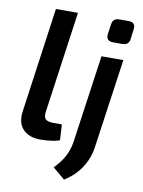

<svg xmlns="http://www.w3.org/2000/svg" viewBox="-97 -770 771 1038"><g transform="rotate(10 288.0 -251.5)"><path d="M246 -700 168 -145Q163 -116 174.5 -103.5Q186 -91 218 -91H265L270 -5Q259 0 239 3.5Q219 7 199 8.5Q179 10 166 10Q102 10 69 -24.5Q36 -59 44 -121L125 -700ZM532 -491 463 -6Q458 37 440 76.5Q422 116 393 147.5Q364 179 328 201L262 145Q298 108 317.5 71.5Q337 35 344 -11L412 -491ZM524 -704Q544 -704 552.5 -693.5Q561 -683 558 -665L551 -610Q547 -576 511 -576H460Q421 -576 425 -615L433 -670Q437 -704 473 -704Z"/></g></svg>

Font: Exo 2 SemiBold
Style: Italic
Weight: 600
Italic angle: -8°
Designer: Natanael Gama
Foundry: Natanael Gama
Version: Version 2.010